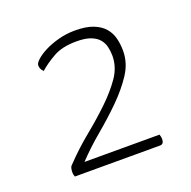

<svg xmlns="http://www.w3.org/2000/svg" viewBox="-85 -794 586 589"><g transform="rotate(-20 208.0 -499.5)"><path d="M85 -626Q79 -632 77 -637Q75 -642 75 -648Q75 -655 86.5 -665.5Q98 -676 117.5 -686Q137 -696 163 -703Q189 -710 217 -710Q253 -710 276 -701Q299 -692 312 -677Q325 -662 330 -642.5Q335 -623 335 -601Q335 -561 311.5 -525.5Q288 -490 253.5 -456Q219 -422 179.5 -389Q140 -356 107 -321H352Q355 -312 355 -306Q355 -289 342 -289H64Q62 -294 61.5 -297Q61 -300 61 -304Q61 -310 62.5 -316.5Q64 -323 69 -327Q105 -365 145.5 -398Q186 -431 220 -463.5Q254 -496 276.5 -528.5Q299 -561 299 -598Q299 -613 295.5 -627.5Q292 -642 282.5 -653Q273 -664 255.5 -670.5Q238 -677 210 -677Q163 -677 133.5 -660Q104 -643 85 -626Z"/></g></svg>

Font: Yanone Kaffeesatz Thin
Style: Regular
Weight: 250
Designer: Yanone
Foundry: Yanone Font Production. Not for release.
Version: Version 1.002